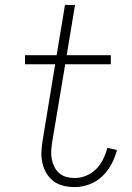

<svg xmlns="http://www.w3.org/2000/svg" viewBox="-20 -755 540 783"><path d="M285 8Q261 8 238.5 2.5Q216 -3 198.5 -16Q181 -29 169.5 -48.5Q158 -68 153 -90Q148 -112 149 -135.5Q150 -159 154 -183L205 -493H82V-530H211L245 -735H286L252 -530H432V-493H246L193 -177Q190 -159 189 -141Q188 -123 191 -106.5Q194 -90 201.5 -75Q209 -60 221.5 -49Q234 -38 250.5 -33.5Q267 -29 285 -29Q308 -29 331.5 -38.5Q355 -48 372.5 -66Q390 -84 401 -106.5Q412 -129 418 -152L457 -143Q449 -113 434.5 -85.5Q420 -58 397 -36Q374 -14 344 -3Q314 8 285 8Z"/></svg>

Font: Iosevka Slab Extralight
Style: Italic
Weight: 200
Italic angle: -9°
Monospace: yes
Designer: Belleve Invis
Foundry: Belleve Invis
Version: Version 11.1.1; ttfautohint (v1.8.3)